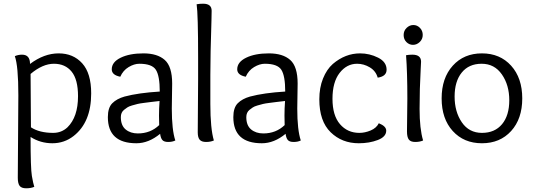

<svg xmlns="http://www.w3.org/2000/svg" viewBox="-20 -763 2883 1036"><path d="M76 196 79 -249Q79 -407 60 -460Q78 -468 99 -468Q142 -468 142 -418Q218 -475 296.5 -475Q375 -475 423.5 -421.5Q472 -368 472 -259Q472 -103 377 -29Q327 10 262.5 10Q198 10 145 -24Q145 146 152 186.5Q159 227 165 245Q147 253 121.5 253Q96 253 86 240Q76 227 76 196ZM147 -76Q193 -46 267 -46Q312 -46 344 -76Q401 -132 401 -244Q401 -334 366.5 -376.5Q332 -419 271 -419Q210 -419 145 -364Q147 -144 147 -76Z M909 -312 907 -177Q907 -62 926 -5Q910 3 887.5 3Q865 3 856 -7.5Q847 -18 844 -41Q782 10 716 10Q562 10 562 -131Q562 -182 586 -206Q610 -230 652 -242Q727 -262 842 -269Q842 -354 821 -386.5Q800 -419 732 -419Q704 -419 674 -401Q644 -383 629 -349Q583 -358 583 -389Q583 -428 631 -451.5Q679 -475 754 -475Q829 -475 869 -439.5Q909 -404 909 -312ZM841 -218Q812 -215 797.5 -213Q783 -211 758.5 -208Q734 -205 722 -202Q710 -199 692.5 -194Q675 -189 666.5 -183Q658 -177 649 -170Q632 -156 632 -131Q632 -86 658 -64.5Q684 -43 724 -43Q792 -43 839 -88Q838 -102 838 -139Q838 -176 841 -218Z M1047 -49 1049 -335V-451Q1049 -687 1041 -740Q1057 -743 1076 -743Q1122 -743 1122 -705Q1122 -701 1121 -652Q1115 -470 1115 -358V-202Q1115 -69 1134 -5Q1116 3 1092 3Q1068 3 1057.5 -9Q1047 -21 1047 -49Z M1586 -312 1584 -177Q1584 -62 1603 -5Q1587 3 1564.5 3Q1542 3 1533 -7.5Q1524 -18 1521 -41Q1459 10 1393 10Q1239 10 1239 -131Q1239 -182 1263 -206Q1287 -230 1329 -242Q1404 -262 1519 -269Q1519 -354 1498 -386.5Q1477 -419 1409 -419Q1381 -419 1351 -401Q1321 -383 1306 -349Q1260 -358 1260 -389Q1260 -428 1308 -451.5Q1356 -475 1431 -475Q1506 -475 1546 -439.5Q1586 -404 1586 -312ZM1518 -218Q1489 -215 1474.5 -213Q1460 -211 1435.5 -208Q1411 -205 1399 -202Q1387 -199 1369.5 -194Q1352 -189 1343.5 -183Q1335 -177 1326 -170Q1309 -156 1309 -131Q1309 -86 1335 -64.5Q1361 -43 1401 -43Q1469 -43 1516 -88Q1515 -102 1515 -139Q1515 -176 1518 -218Z M1919 -46Q1949 -46 1980 -59Q2011 -72 2024 -98Q2064 -82 2064 -58Q2064 -25 2018.5 -7.5Q1973 10 1916 10Q1825 10 1764 -49.5Q1703 -109 1703 -227Q1703 -290 1723 -339.5Q1743 -389 1776 -418Q1843 -475 1923 -475Q1974 -475 2020 -452Q2066 -429 2066 -387Q2066 -351 2018 -344Q2008 -380 1975.5 -399.5Q1943 -419 1907 -419Q1851 -419 1812.5 -369.5Q1774 -320 1774 -230Q1774 -140 1814.5 -93Q1855 -46 1919 -46Z M2176 -54 2178 -231Q2178 -374 2171 -465Q2187 -468 2205 -468Q2252 -468 2252 -430Q2252 -425 2250 -390Q2244 -283 2244 -175.5Q2244 -68 2263 -5Q2245 3 2220.5 3Q2196 3 2186 -10Q2176 -23 2176 -54ZM2261 -574.5Q2261 -552 2245 -536.5Q2229 -521 2208.5 -521Q2188 -521 2173 -536Q2158 -551 2158 -574Q2158 -597 2174 -612.5Q2190 -628 2210.5 -628Q2231 -628 2246 -612.5Q2261 -597 2261 -574.5Z M2798 -232Q2798 -122 2738 -56Q2678 10 2580.5 10Q2483 10 2423 -56Q2363 -122 2363 -232Q2363 -342 2423 -408.5Q2483 -475 2580.5 -475Q2678 -475 2738 -408.5Q2798 -342 2798 -232ZM2580.5 -46Q2650 -46 2689 -93Q2728 -140 2728 -222Q2728 -304 2688 -361.5Q2648 -419 2579 -419Q2510 -419 2471.5 -371.5Q2433 -324 2433 -242Q2433 -160 2472 -103Q2511 -46 2580.5 -46Z"/></svg>

Font: Overlock
Style: Regular
Weight: 400
Designer: Dario Muhafara
Foundry: Dario Manuel Muhafara
Version: Version 1.002